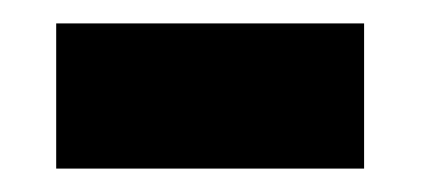

<svg xmlns="http://www.w3.org/2000/svg" viewBox="-20 -350 360 164"><path d="M28 -206V-330H291V-206Z"/></svg>

Font: Noto Sans Georgian Bold
Style: Regular
Weight: 700
Designer: Monotype Design Team, Akaki Razmadze
Foundry: Google LLC
Version: Version 2.005; ttfautohint (v1.8.4.7-5d5b)